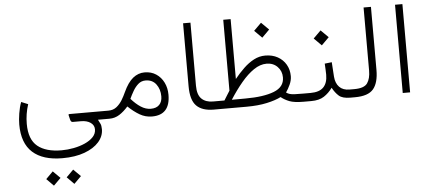

<svg xmlns="http://www.w3.org/2000/svg" viewBox="-63 -787 3097 1381"><g transform="rotate(-5 1485.5 -96.5)"><path d="M139.6 -155.3Q117.2 -86.4 117.2 -14.6Q117.2 97.7 177.5 147Q237.8 196.3 351.1 196.3Q394.5 196.3 438.7 187.7Q482.9 179.2 520 162.6Q557.1 146 579.8 122.1Q602.5 98.1 602.5 66.9Q602.5 36.6 576.2 18.3Q549.8 0 507.8 0H447.8Q434.6 0 430.2 -19L422.9 -49.3Q419.9 -58.6 429.2 -58.6H711.4V0H629.9Q637.2 15.1 644.8 29.3Q652.3 43.5 652.3 70.3Q652.3 120.6 616 162.1Q579.6 203.6 512.2 228.5Q444.8 253.4 351.6 253.4Q210.9 253.4 137 186.8Q63 120.1 63 -15.1Q63 -49.8 70.1 -94.7Q77.1 -139.6 90.8 -175.3ZM369.6 393.1 420.9 341.8 472.7 393.1 420.9 444.8ZM222.2 393.1 273.4 341.8 325.2 393.1 273.4 444.8Z M848.6 -76.7Q818.8 -42.5 785.9 -21.2Q752.9 0 712.9 0H691.9V-58.6H710.4Q745.6 -58.6 770 -78.1Q794.4 -97.7 811.3 -125.7Q828.1 -153.8 839.8 -180.2Q871.6 -249.5 909.4 -279.8Q947.3 -310.1 993.2 -310.1Q1041 -310.1 1076.4 -286.6Q1111.8 -263.2 1131.3 -223.6Q1150.9 -184.1 1150.9 -135.3Q1150.9 10.7 1020 10.7Q972.2 10.7 931.2 -13.2Q890.1 -37.1 848.6 -76.7ZM875.5 -129.4Q909.2 -90.8 944.3 -68.1Q979.5 -45.4 1016.1 -45.4Q1056.2 -45.4 1077.4 -67.4Q1098.6 -89.4 1098.6 -127.9Q1098.6 -179.7 1071.5 -215.6Q1044.4 -251.5 995.1 -251.5Q964.8 -251.5 942.6 -232.2Q920.4 -212.9 904.1 -184.6Q887.7 -156.2 875.5 -129.4Z M1480.5 0H1465.8Q1382.8 0 1341.6 -41.5Q1300.3 -83 1300.3 -183.1V-637.7H1353.5V-182.6Q1353.5 -116.7 1383.5 -87.6Q1413.6 -58.6 1465.8 -58.6H1480.5Z M1804.7 -539.1 1858.9 -592.8 1913.1 -539.1 1858.9 -484.9ZM1994.6 -77.1Q2006.8 -68.4 2020.5 -64.5Q2034.2 -60.5 2056.4 -59.6Q2078.6 -58.6 2116.2 -58.6H2130.9V0H2116.2Q2047.9 0 2013.2 -13.4Q1978.5 -26.9 1952.6 -47.9Q1913.6 -27.8 1850.1 -13.9Q1786.6 0 1702.6 0H1460.9V-58.6H1548.3Q1558.6 -75.7 1569.3 -92.5Q1580.1 -109.4 1590.3 -126V-637.7H1643.6V-205.6Q1676.3 -246.1 1711.7 -280Q1747.1 -314 1786.1 -334.5Q1825.2 -355 1868.2 -355Q1919.4 -355 1957.8 -333.7Q1996.1 -312.5 2017.6 -275.6Q2039.1 -238.8 2039.1 -191.4Q2039.1 -162.1 2025.4 -131.8Q2011.7 -101.6 1994.6 -77.1ZM1700.7 -59.6Q1831.5 -59.6 1906.7 -88.9Q1981.9 -118.2 1981.9 -187.5Q1981.9 -233.4 1951.4 -264.6Q1920.9 -295.9 1872.6 -295.9Q1826.7 -295.9 1780.8 -264.9Q1734.9 -233.9 1689.9 -180.4Q1645 -127 1601.6 -59.1Z M2466.3 0H2451.7Q2395.5 0 2369.9 -22.7Q2344.2 -45.4 2324.2 -82.5Q2297.9 -45.9 2262.7 -22.9Q2227.5 0 2170.4 0H2111.3V-58.6H2170.4Q2233.9 -58.6 2263.7 -89.4Q2293.5 -120.1 2293.5 -179.2Q2293.5 -199.2 2292.2 -220Q2291 -240.7 2290 -259.8L2341.3 -265.6L2348.1 -161.1Q2351.6 -113.3 2377.9 -85.9Q2404.3 -58.6 2451.7 -58.6H2466.3ZM2226.6 -446.8 2280.8 -500.5 2335 -446.8 2280.8 -392.6Z M2446.8 0V-58.6H2486.3Q2557.6 -58.6 2580.6 -91.6Q2603.5 -124.5 2603.5 -182.1V-637.7H2656.7V-182.6Q2656.7 -89.8 2619.1 -44.9Q2581.5 0 2485.8 0Z M2830.6 -637.7H2883.8V-0.5H2830.6Z"/></g></svg>

Font: Vazir Thin FD
Style: Thin-FD
Weight: 100
Designer: Saber Rastikerdar
Foundry: Saber Rastikerdar
Version: Version 30.0.0